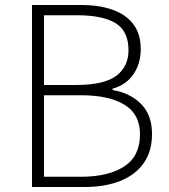

<svg xmlns="http://www.w3.org/2000/svg" viewBox="-20 -748 677 768"><path d="M108 0V-728H304Q377 -728 430.5 -709Q484 -690 513.5 -651Q543 -612 543 -551Q543 -513 530 -481Q517 -449 492.5 -426.5Q468 -404 430 -393V-388Q501 -376 544.5 -332Q588 -288 588 -212Q588 -142 554.5 -95Q521 -48 460.5 -24Q400 0 317 0ZM156 -408H283Q397 -408 445.5 -445Q494 -482 494 -547Q494 -624 442 -655.5Q390 -687 289 -687H156ZM156 -41H304Q413 -41 476.5 -82Q540 -123 540 -211Q540 -291 478 -329Q416 -367 304 -367H156Z"/></svg>

Font: Noto Sans KR ExtraLight
Style: Regular
Weight: 250
Designer: Ryoko NISHIZUKA  (kana, bopomofo & ideographs); Paul D. Hunt (Latin, Greek & Cyrillic); Sandoll Communications , Soo-you
Foundry: Adobe
Version: Version 2.004-H2;hotconv 1.0.118;makeotfexe 2.5.65603